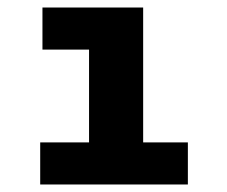

<svg xmlns="http://www.w3.org/2000/svg" viewBox="-20 -491 603 511"><path d="M87 0H480V-112H361V-471H93V-359H217V-112H87Z"/></svg>

Font: Inconsolata SemiExpanded Black
Style: Regular
Weight: 900
Width: 6
Monospace: yes
Designer: Raph Levien, Cyreal, Brenton Simpson
Foundry: Raph Levien, Cyreal, Google
Version: Version 3.100